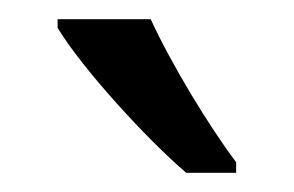

<svg xmlns="http://www.w3.org/2000/svg" viewBox="-20 -786 306 200"><path d="M137 -766H40V-757C66 -714 134 -640 174 -606H226V-617C198 -654 158 -720 137 -766Z"/></svg>

Font: Noto Sans Arabic ExtCond
Style: Regular
Weight: 400
Width: 2
Designer: Monotype Design Team, Nadine Chahine, Nizar Qandah and Khaled Hosny
Foundry: Monotype Imaging Inc.
Version: Version 2.012